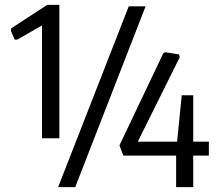

<svg xmlns="http://www.w3.org/2000/svg" viewBox="-20 -766 904 786"><path d="M701 -129H485L469 -171L649 -549L658 -552L713 -543L716 -532L544 -186H705L724 -376H771V-186H835V-129H771V0H701ZM507 -740H576L288 0H218ZM152 -662 51 -604H40L25 -639L26 -650L173 -746H223V-200H152Z"/></svg>

Font: Encode Sans Condensed
Style: Regular
Weight: 400
Designer: Pablo Impallari, Andres Torresi
Foundry: Pablo Impallari, Andres Torresi
Version: Version 1.000; ttfautohint (v1.00) -l 8 -r 50 -G 200 -x 14 -